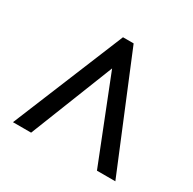

<svg xmlns="http://www.w3.org/2000/svg" viewBox="-111 -828 690 687"><g transform="rotate(30 234.0 -484.0)"><path d="M22 -254 211 -714H255L445 -254H369L233 -598L97 -254Z"/></g></svg>

Font: Noto Serif Condensed Black
Style: Regular
Weight: 900
Width: 3
Designer: Monotype Design Team
Foundry: Monotype Imaging Inc.
Version: Version 2.015; ttfautohint (v1.8.4.7-5d5b)